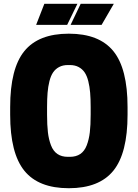

<svg xmlns="http://www.w3.org/2000/svg" viewBox="-20 -970 720 1004"><path d="M33.2 -370.1V-410.2Q33.2 -611.3 107.2 -702.6Q181.2 -793.9 339.8 -793.9Q498.5 -793.9 572.8 -702.6Q647 -611.3 647 -410.2V-370.1Q647 -168.9 572.8 -77.4Q498.5 14.2 339.8 14.2Q181.2 14.2 107.2 -77.4Q33.2 -168.9 33.2 -370.1ZM335 -149.9H345.2Q377.9 -149.9 399.9 -164.8Q421.9 -179.7 433.6 -210.2Q445.3 -240.7 449.7 -278.3Q454.1 -315.9 454.1 -370.1V-410.2Q454.1 -453.1 451.4 -485.1Q448.7 -517.1 441.7 -545.4Q434.6 -573.7 422.4 -591.6Q410.2 -609.4 390.9 -619.6Q371.6 -629.9 345.2 -629.9H335Q308.6 -629.9 289.3 -619.6Q270 -609.4 257.8 -591.6Q245.6 -573.7 238.5 -545.4Q231.4 -517.1 228.8 -485.1Q226.1 -453.1 226.1 -410.2V-370.1Q226.1 -315.9 230.5 -278.3Q234.9 -240.7 246.6 -210.2Q258.3 -179.7 280.3 -164.8Q302.2 -149.9 335 -149.9ZM211.9 -950.2H384.8L331.1 -839.8H168.9ZM401.9 -950.2H575.2L511.2 -839.8H349.1Z"/></svg>

Font: Cooper Hewitt
Style: Heavy
Weight: 713
Designer: Village Type and Design LLC
Foundry: Cooper Hewitt Smithsonian Design Museum
Version: 1.000